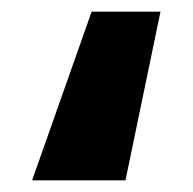

<svg xmlns="http://www.w3.org/2000/svg" viewBox="-20 -174 330 329"><path d="M255 -154 195 135H35L137 -154Z"/></svg>

Font: Fira Sans Extra Condensed Black
Style: Regular
Weight: 900
Width: 1
Designer: Carrois Corporate & Edenspiekermann AG
Foundry: Carrois Corporate GbR & Edenspiekermann AG
Version: Version 4.203